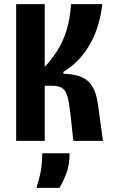

<svg xmlns="http://www.w3.org/2000/svg" viewBox="-20 -680 551 927"><path d="M58 0V-660H196V-357Q227 -390 254.5 -432Q282 -474 300 -529.5Q318 -585 323 -660H474Q461 -546 412 -462.5Q363 -379 286 -333V-324Q331 -323 366 -311Q401 -299 423 -267Q445 -235 453 -176L477 0H334L321 -122Q315 -178 307 -209.5Q299 -241 282 -253.5Q265 -266 231 -266H196V0ZM156 227Q177 159 180.5 122.5Q184 86 184 60H316Q316 114 301.5 154Q287 194 267 227Z"/></svg>

Font: Bricolage Grotesque 10pt Condensed Bricolage Grotesque 10pt Condensed Regular
Style: Bold
Weight: 700
Width: 3
Designer: Mathieu Triay
Foundry: Atelier Triay
Version: Version 1.000; ttfautohint (v1.8.4.7-5d5b);gftools[0.9.32]